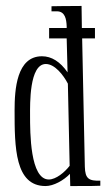

<svg xmlns="http://www.w3.org/2000/svg" viewBox="-20 -673 357 645"><path d="M204 -579H145V-544H204L207 -430C182 -466 153 -484 121 -484C36 -484 29 -373 29 -302C29 -178 30 -48 133 -48C160 -48 194 -67 215 -89L216 -48C283 -48 300 -48 317 -49V-66C279 -65 266 -72 265 -113L256 -544H299V-579H255L254 -653C188 -653 170 -652 153 -652V-635H171C199 -635 203 -608 204 -585ZM134 -458C164 -458 193 -421 208 -392L214 -116C197 -94 168 -70 144 -70C81 -70 81 -228 81 -285C81 -323 78 -458 134 -458Z"/></svg>

Font: Bigelow Rules
Style: Regular
Weight: 400
Designer: Astigmatic (AOETI)
Foundry: Astigmatic (AOETI)
Version: Version 1.000